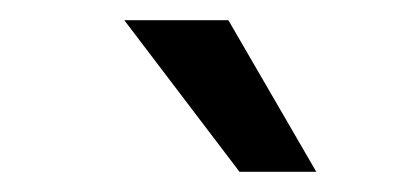

<svg xmlns="http://www.w3.org/2000/svg" viewBox="-20 -810 392 190"><path d="M217 -640 103 -790H206L293 -640Z"/></svg>

Font: Kosmopol Plus Jakarta Sans
Style: Regular
Weight: 400
Designer: Gumpita Rahayu
Foundry: Tokotype
Version: Version 2.006